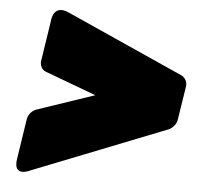

<svg xmlns="http://www.w3.org/2000/svg" viewBox="-45 -625 668 647"><g transform="rotate(5 289.0 -301.5)"><path d="M276 -303 84 -238C70 -234 56 -220 53 -203L32 -66C22 -2 79 -31 79 -31L532 -210C545 -215 558 -230 560 -245L578 -360C580 -374 572 -389 559 -395L162 -573C107 -598 105 -538 105 -538L84 -402C82 -388 89 -372 104 -367Z"/></g></svg>

Font: Asimov Print
Style: EIt
Weight: 500
Designer: Google
Version: Version 2.000980; 2014